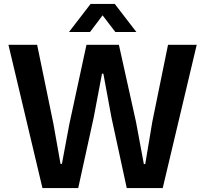

<svg xmlns="http://www.w3.org/2000/svg" viewBox="-20 -957 1044 977"><path d="M196 0 23 -729H169L252 -326L288 -123H295L333 -326L420 -729H585L672 -337L712 -122H719L755 -337L835 -729H981L808 0H625L547 -360L506 -582H499L457 -360L378 0ZM331 -794 441 -937H564L674 -794H567L502 -879L438 -794Z"/></svg>

Font: Mona Sans ExtraLight SemiBold
Style: Regular
Weight: 600
Version: Version 2.000